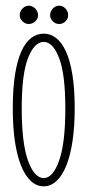

<svg xmlns="http://www.w3.org/2000/svg" viewBox="-20 -645 312 676"><path d="M134 11Q108.5 11 88.2 -8Q68 -27 53.8 -62.8Q39.5 -98.5 32.2 -149.2Q25 -200 25 -263.5Q25 -333 33 -383Q41 -433 55.5 -464.8Q70 -496.5 90 -511.5Q110 -526.5 134 -526.5Q157.5 -526.5 177.2 -511.5Q197 -496.5 211.8 -464.8Q226.5 -433 234.8 -383Q243 -333 243 -263.5Q243 -200 235.5 -149.2Q228 -98.5 213.8 -62.8Q199.5 -27 179.2 -8Q159 11 134 11ZM134 -18Q166 -18 188 -79Q210 -140 210 -263.5Q210 -384.5 188 -441Q166 -497.5 134 -497.5Q101 -497.5 78.8 -441Q56.5 -384.5 56.5 -263.5Q56.5 -140 78.8 -79Q101 -18 134 -18ZM188.5 -560.5Q175.5 -560.5 166 -569.8Q156.5 -579 156.5 -591.5Q156.5 -605 166 -615Q175.5 -625 188.5 -625Q201 -625 210.5 -615Q220 -605 220 -591.5Q220 -579 210.5 -569.8Q201 -560.5 188.5 -560.5ZM81 -560.5Q69 -560.5 59.2 -569.8Q49.5 -579 49.5 -591.5Q49.5 -605 59.2 -615Q69 -625 81 -625Q94 -625 104 -615Q114 -605 114 -591.5Q114 -579 104 -569.8Q94 -560.5 81 -560.5Z"/></svg>

Font: Imbue Thin 10pt Thin
Style: Regular
Weight: 250
Version: Version 1.102